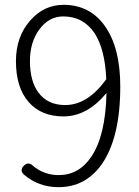

<svg xmlns="http://www.w3.org/2000/svg" viewBox="-20 -762 575 795"><path d="M222 13Q139 13 78 -40Q61 -57 78 -75Q97 -95 117 -75Q163 -37 223 -37Q307 -37 358 -113Q417 -200 421 -377Q341 -280 243 -280Q151 -280 99 -339Q46 -399 46 -509Q46 -610 105 -677Q162 -742 243 -742Q351 -742 413 -656Q478 -566 478 -404Q478 -190 400 -80Q333 13 222 13ZM250 -327Q343 -327 420 -434Q415 -557 372 -624Q325 -694 242 -694Q183 -694 143.5 -641Q104 -588 104 -509Q104 -426 139 -379Q177 -327 250 -327Z"/></svg>

Font: GenSenRounded TW L
Style: Regular
Weight: 300
Version: Version 1.501;PS 1;hotconv 16.6.51;makeotf.lib2.5.65220